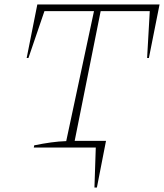

<svg xmlns="http://www.w3.org/2000/svg" viewBox="-20 -664 738 864"><path d="M405 180 411 0H132L134 -10Q173 -18 209 -23Q245 -28 278 -29L403 -614H180L108 -403H100L148 -644H698L650 -403H642L654 -614H433L316 -30H457L416 180Z"/></svg>

Font: Piazzolla SC Thin
Style: Italic
Weight: 100
Italic angle: -11.3°
Designer: Juan Pablo del Peral
Foundry: Huerta Tipografica
Version: Version 1.330